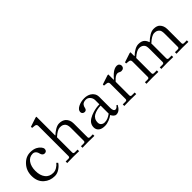

<svg xmlns="http://www.w3.org/2000/svg" viewBox="122 -1629 2543 2543"><g transform="rotate(-45 1393.5 -357.5)"><path d="M41 -212.9Q41 -312.5 105 -380.4Q167 -447.3 250 -447.3Q309.6 -447.3 348.6 -426.3Q379.4 -409.7 398.7 -386.2Q418 -362.8 418 -342.8Q418 -321.8 406.7 -310.5Q395.5 -299.3 376 -299.3Q358.4 -299.3 346.2 -310.5Q334 -321.8 329.1 -339.8Q321.8 -370.1 312 -383.3Q291.5 -411.1 260.3 -411.1Q197.3 -411.1 160.6 -358.4Q124 -305.7 124 -223.1Q124 -137.7 163.3 -87.4Q202.6 -37.1 273.9 -37.1Q309.6 -37.1 343 -57.1Q376.5 -77.1 396 -104L414.1 -85.9Q392.1 -50.8 348.9 -21.5Q305.7 7.8 259.8 7.8Q169.9 7.8 107.9 -47.4Q41 -106 41 -212.9Z M496.1 1V-28.3H548.8Q573.2 -28.3 573.2 -52.7V-616.7Q573.2 -648.9 542 -652.3L496.1 -657.2V-678.7L626 -721.7H641.6V-372.1L645 -369.1Q673.8 -397.9 715.1 -422.6Q756.3 -447.3 792 -447.3Q849.1 -447.3 884.8 -416.5Q927.7 -376.5 927.7 -308.6V-52.7Q927.7 -28.3 952.1 -28.3H1004.9V1Q1003.4 1 956.8 0Q910.2 -1 893.6 -1Q877 -1 830.3 0Q783.7 1 782.2 1V-28.3H835Q859.4 -28.3 859.4 -52.7V-296.4Q859.4 -359.9 828.6 -382.8Q814.5 -394 800.3 -398.2Q786.1 -402.3 759.8 -402.3Q714.4 -402.3 641.6 -336.4V-52.7Q641.6 -28.3 666 -28.3H718.8V1Q717.3 1 670.7 0Q624 -1 607.4 -1Q590.8 -1 544.2 0Q497.6 1 496.1 1Z M1077.1 -85.9Q1077.1 -110.4 1085.7 -131.1Q1094.2 -151.9 1107.9 -166.3Q1121.6 -180.7 1141.6 -193.1Q1161.6 -205.6 1180.7 -213.4Q1199.7 -221.2 1223.1 -228.5Q1286.6 -248 1347.2 -248V-325.7Q1347.2 -362.8 1322.8 -390.9Q1298.3 -418.9 1264.2 -418.9Q1217.3 -418.9 1196.8 -393.1Q1183.1 -376 1177.2 -345.2Q1174.8 -332 1165.5 -322.3Q1156.2 -312.5 1139.2 -312.5Q1120.6 -312.5 1107.9 -324Q1095.2 -335.4 1095.2 -354Q1095.2 -394 1146.2 -420.7Q1197.3 -447.3 1262.2 -447.3Q1315.4 -447.3 1356.4 -423.3Q1383.8 -407.2 1399.7 -380.1Q1415.5 -353 1415.5 -319.3V-107.4Q1415.5 -83.5 1424.1 -65.7Q1432.6 -47.9 1450.7 -47.9Q1475.6 -47.9 1497.6 -80.1L1513.7 -71.3Q1473.1 7.8 1412.1 7.8Q1391.6 7.8 1374 -9.3Q1356.4 -26.4 1349.1 -45.9L1343.3 -43.9Q1321.3 -25.9 1279.1 -9Q1236.8 7.8 1197.8 7.8Q1142.1 7.8 1111.8 -14.6Q1077.1 -40 1077.1 -85.9ZM1160.2 -90.8Q1160.2 -62.5 1179.7 -45.4Q1199.2 -28.3 1229.5 -28.3Q1262.7 -28.3 1290.3 -40.3Q1317.9 -52.2 1347.2 -73.7V-224.6Q1271.5 -222.7 1215.3 -192.9Q1190.4 -179.7 1175.3 -154.1Q1160.2 -128.4 1160.2 -90.8Z M1565.4 1V-28.3H1618.2Q1642.6 -28.3 1642.6 -52.7V-339.4Q1642.6 -371.6 1611.3 -375L1565.4 -379.9V-401.4L1695.3 -444.3H1710.9V-346.2L1715.8 -343.3Q1742.7 -377.4 1773.4 -403.8Q1824.2 -447.3 1869.1 -447.3Q1892.6 -447.3 1905.8 -433.1Q1918.9 -418.9 1918.9 -400.9Q1918.9 -379.4 1904.8 -365.7Q1890.6 -352.1 1865.2 -352.1Q1853 -352.1 1834.5 -361.8Q1820.8 -370.1 1805.2 -370.1Q1766.6 -370.1 1710.9 -306.2V-52.7Q1710.9 -28.3 1735.4 -28.3H1788.1V1Q1786.6 1 1740 0Q1693.4 -1 1676.8 -1Q1660.2 -1 1613.5 0Q1566.9 1 1565.4 1Z M1980.5 1V-28.3H2033.2Q2057.6 -28.3 2057.6 -52.7V-339.4Q2057.6 -371.6 2026.4 -375L1980.5 -379.9V-401.4L2110.4 -444.3H2126V-373L2129.4 -370.6Q2211.4 -447.3 2276.4 -447.3Q2337.4 -447.3 2365.7 -417.5Q2388.7 -394 2397.5 -361.8L2401.9 -359.9Q2436 -393.6 2478.5 -420.4Q2521 -447.3 2560.5 -447.3Q2621.6 -447.3 2649.9 -417.5Q2688.5 -378.4 2688.5 -312.5V-52.7Q2688.5 -28.3 2712.9 -28.3H2765.6V1Q2764.2 1 2717.5 0Q2670.9 -1 2654.3 -1Q2637.7 -1 2591.1 0Q2544.4 1 2543 1V-28.3H2595.7Q2620.1 -28.3 2620.1 -52.7V-296.4Q2620.1 -326.2 2615.2 -346.9Q2610.4 -367.7 2593.8 -381.3Q2580.1 -392.6 2565.9 -397.5Q2551.8 -402.3 2528.3 -402.3Q2479.5 -402.3 2403.3 -330.6Q2404.3 -324.2 2404.3 -312.5V-52.7Q2404.3 -28.3 2428.7 -28.3H2481.4V1Q2480 1 2433.3 0Q2386.7 -1 2370.1 -1Q2353.5 -1 2306.9 0Q2260.3 1 2258.8 1V-28.3H2311.5Q2335.9 -28.3 2335.9 -52.7V-296.4Q2335.9 -326.2 2331.1 -346.9Q2326.2 -367.7 2309.6 -381.3Q2295.9 -392.6 2281.7 -397.5Q2267.6 -402.3 2244.1 -402.3Q2198.2 -402.3 2126 -336.9V-52.7Q2126 -28.3 2150.4 -28.3H2203.1V1Q2201.7 1 2155 0Q2108.4 -1 2091.8 -1Q2075.2 -1 2028.6 0Q1981.9 1 1980.5 1Z"/></g></svg>

Font: Theano Old Style
Style: Regular
Weight: 400
Designer: Alexey Kryukov
Version: Version 2.00